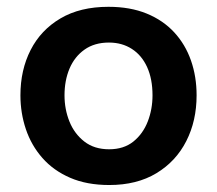

<svg xmlns="http://www.w3.org/2000/svg" viewBox="-20 -531 638 564"><path d="M301 12.5Q235 12.5 186 -8.8Q137 -30 104.5 -67Q72 -104 56 -151.5Q40 -199 40 -251Q40 -325.5 70 -384.2Q100 -443 157.8 -477Q215.5 -511 298.5 -511Q362.5 -511 410.8 -491.2Q459 -471.5 491.8 -436Q524.5 -400.5 541 -353.2Q557.5 -306 557.5 -251Q557.5 -176 527.2 -116.5Q497 -57 439.5 -22.2Q382 12.5 301 12.5ZM300.5 -92.5Q343.5 -92.5 371.8 -115.2Q400 -138 414 -174Q428 -210 428 -251Q428 -299 412.2 -333.8Q396.5 -368.5 367.5 -387.2Q338.5 -406 300 -406Q257.5 -406 228.2 -385.2Q199 -364.5 184.2 -329.5Q169.5 -294.5 169.5 -251Q169.5 -210 184 -174Q198.5 -138 227.8 -115.2Q257 -92.5 300.5 -92.5Z"/></svg>

Font: Commissioner Thin SemiBold
Style: Regular
Weight: 600
Version: Version 1.000